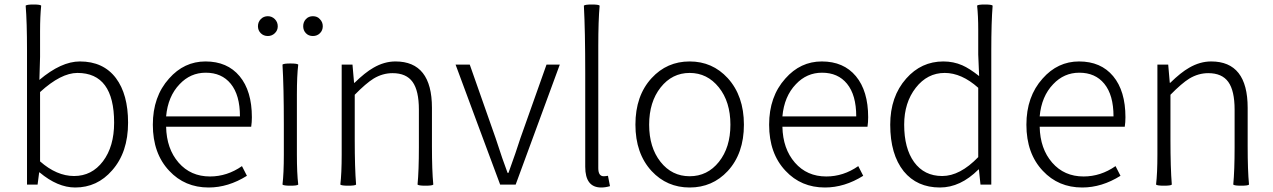

<svg xmlns="http://www.w3.org/2000/svg" viewBox="-20 -820 5655 853"><path d="M314 13Q236 13 156 -54H154L147 0H100V-397V-596Q100 -722 94 -795Q99 -800 129 -800Q159 -800 163 -795Q158 -748 158 -681V-567L155 -465Q252 -547 335 -547Q439 -547 495 -473Q549 -401 549 -275Q549 -143 478 -63Q412 13 314 13ZM309 -38Q388 -38 437.5 -103.5Q487 -169 487 -275Q487 -496 324 -496Q251 -496 158 -411V-257V-103Q232 -38 309 -38Z M907 13Q801 13 732 -61Q659 -138 659 -266Q659 -391 731 -471Q798 -547 893 -547Q990 -547 1044.5 -481.5Q1099 -416 1099 -299Q1099 -277 1096 -257H907H718Q720 -159 773.5 -97.5Q827 -36 913 -36Q989 -36 1055 -82L1077 -39Q994 13 907 13ZM718 -303H882H1046Q1046 -398 1005 -448Q965 -497 894 -497Q826 -497 778 -446Q726 -392 718 -303Z M1270 5Q1240 5 1235 0Q1241 -50 1241 -133V-267Q1241 -434 1235 -533Q1240 -538 1270 -538Q1301 -538 1305 -533Q1299 -484 1299 -400V-266V-133Q1299 -50 1305 0Q1301 5 1270 5ZM1170 -660Q1151 -660 1138.5 -672.5Q1126 -685 1126 -703.5Q1126 -722 1138.5 -735Q1151 -748 1170 -748Q1188 -748 1201 -735Q1214 -722 1214 -703Q1214 -685 1201 -672.5Q1188 -660 1170 -660ZM1370 -660Q1351 -660 1339 -672.5Q1327 -685 1327 -703.5Q1327 -722 1339 -735Q1351 -748 1370 -748Q1390 -748 1401 -735Q1414 -722 1414 -703.5Q1414 -685 1401.5 -672.5Q1389 -660 1370 -660Z M1527 5Q1497 5 1492 0Q1498 -50 1498 -133V-266V-533H1546L1553 -452H1555Q1602 -498 1639 -519Q1687 -547 1737 -547Q1899 -547 1899 -341V-170Q1899 -63 1905 0Q1901 5 1870 5Q1840 5 1835 0Q1841 -62 1841 -166V-333Q1841 -417 1813 -456Q1785 -495 1724 -495Q1680 -495 1640 -471Q1606 -450 1556 -399V-199Q1556 -74 1562 0Q1558 5 1527 5Z M2202 0 2103 -266 2004 -533H2067L2182 -206Q2214 -107 2235 -52H2239Q2274 -149 2292 -206L2408 -533H2467L2271 0Z M2651 13Q2580 13 2580 -79V-495Q2580 -683 2574 -795Q2579 -800 2609 -800Q2640 -800 2644 -795Q2638 -728 2638 -615V-434V-73Q2638 -37 2662 -37Q2670 -37 2681 -39L2690 7Q2670 13 2651 13Z M3044 13Q2943 13 2875 -60Q2803 -138 2803 -266.5Q2803 -395 2875 -473Q2943 -547 3044 -547Q3145 -547 3213 -473Q3285 -394 3285 -266Q3285 -138 3213 -60Q3145 13 3044 13ZM3044 -37Q3123 -37 3174 -101Q3225 -165 3225 -266Q3225 -368 3173.5 -432Q3122 -496 3044 -496Q2966 -496 2915 -431.5Q2864 -367 2864 -266Q2864 -165 2914.5 -101Q2965 -37 3044 -37Z M3645 13Q3539 13 3470 -61Q3397 -138 3397 -266Q3397 -391 3469 -471Q3536 -547 3631 -547Q3728 -547 3782.5 -481.5Q3837 -416 3837 -299Q3837 -277 3834 -257H3645H3456Q3458 -159 3511.5 -97.5Q3565 -36 3651 -36Q3727 -36 3793 -82L3815 -39Q3732 13 3645 13ZM3456 -303H3620H3784Q3784 -398 3743 -448Q3703 -497 3632 -497Q3564 -497 3516 -446Q3464 -392 3456 -303Z M4156 13Q4054 13 3995 -59Q3935 -134 3935 -266Q3935 -391 4006 -471Q4073 -547 4171 -547Q4216 -547 4255 -530Q4287 -516 4330 -482L4326 -578V-687Q4326 -750 4321 -795Q4325 -800 4355 -800Q4386 -800 4390 -795Q4384 -722 4384 -596V-397V0H4336L4329 -67H4327Q4247 13 4156 13ZM4166 -38Q4245 -38 4326 -122V-276V-430Q4252 -496 4177 -496Q4100 -496 4048.5 -430Q3997 -364 3997 -266Q3997 -161 4041 -100Q4086 -38 4166 -38Z M4788 13Q4682 13 4613 -61Q4540 -138 4540 -266Q4540 -391 4612 -471Q4679 -547 4774 -547Q4871 -547 4925.5 -481.5Q4980 -416 4980 -299Q4980 -277 4977 -257H4788H4599Q4601 -159 4654.5 -97.5Q4708 -36 4794 -36Q4870 -36 4936 -82L4958 -39Q4875 13 4788 13ZM4599 -303H4763H4927Q4927 -398 4886 -448Q4846 -497 4775 -497Q4707 -497 4659 -446Q4607 -392 4599 -303Z M5151 5Q5121 5 5116 0Q5122 -50 5122 -133V-266V-533H5170L5177 -452H5179Q5226 -498 5263 -519Q5311 -547 5361 -547Q5523 -547 5523 -341V-170Q5523 -63 5529 0Q5525 5 5494 5Q5464 5 5459 0Q5465 -62 5465 -166V-333Q5465 -417 5437 -456Q5409 -495 5348 -495Q5304 -495 5264 -471Q5230 -450 5180 -399V-199Q5180 -74 5186 0Q5182 5 5151 5Z"/></svg>

Font: GenSekiGothic TW L
Style: Regular
Weight: 300
Version: Version 1.501;PS 1;hotconv 16.6.51;makeotf.lib2.5.65220